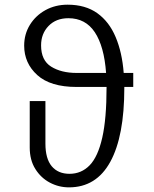

<svg xmlns="http://www.w3.org/2000/svg" viewBox="-20 -785 655 815"><path d="M272.8 10.3Q229.7 10.3 191.8 -9.7Q153.8 -29.7 130 -67.7Q106.2 -105.6 106.2 -159V-355.9H172.8V-175.4Q172.8 -111.3 199.7 -79.2Q226.7 -47.2 274.9 -47.2Q325.6 -47.2 360.8 -83.6Q395.9 -120 414.1 -200.8Q432.3 -281.5 432.3 -413.3Q432.3 -415.4 432.3 -415.9H305.1Q193.8 -415.9 138.2 -466.4Q82.6 -516.9 82.6 -591.3Q82.6 -640 106.9 -679.5Q131.3 -719 173.1 -742.1Q214.9 -765.1 267.2 -765.1Q342.6 -765.1 393.1 -729Q443.6 -692.8 471 -627.4Q498.5 -562.1 505.1 -475.4H545.6V-415.9H507.7Q507.7 -413.8 507.7 -411.8Q507.7 -206.7 448.2 -98.2Q388.7 10.3 272.8 10.3ZM305.1 -475.4H430.3Q422.1 -588.2 382.6 -647.9Q343.1 -707.7 270.3 -707.7Q217.9 -707.7 186.2 -674.9Q154.4 -642.1 154.4 -592.3Q154.4 -528.7 197.2 -502.1Q240 -475.4 305.1 -475.4Z"/></svg>

Font: Fira Code Light
Style: Regular
Weight: 300
Monospace: yes
Designer: Carrois Corporate, Edenspiekermann AG, Nikita Prokopov
Foundry: Carrois Corporate, Edenspiekermann AG, Nikita Prokopov
Version: Version 6.000; ttfautohint (v1.8.2) -l 8 -r 50 -G 200 -x 14 